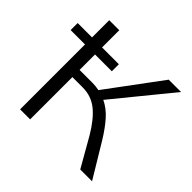

<svg xmlns="http://www.w3.org/2000/svg" viewBox="-161 -830 1002 1002"><g transform="rotate(45 339.5 -329.0)"><path d="M640 0H553L461 -161Q416 -237 369 -274.5Q322 -312 258 -312H183V0H109V-479H3V-531H109V-658H183V-531H307V-479H183V-365H278Q300 -365 327 -360L548 -658H639L381 -342Q423 -322 457 -284Q491 -246 526 -189Z"/></g></svg>

Font: Ysabeau Infant
Style: Regular
Weight: 400
Designer: Christian Thalmann (Catharsis Fonts)
Version: Version 0.003